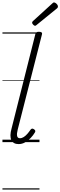

<svg xmlns="http://www.w3.org/2000/svg" viewBox="-20 -1163 494 1571"><path d="M132 16Q89 16 73 -16.5Q57 -49 75 -113L269 -883Q272 -894 278.5 -898.5Q285 -903 298 -903Q314 -903 320.5 -897.5Q327 -892 323 -880L125 -103Q116 -69 120 -50.5Q124 -32 143 -32Q159 -32 174.5 -42Q190 -52 204 -68Q218 -84 230 -102Q236 -109 242 -110.5Q248 -112 257 -106Q267 -100 268.5 -93.5Q270 -87 266 -80Q252 -56 231 -34Q210 -12 185 2Q160 16 132 16ZM267 -952Q260 -952 251.5 -961Q243 -970 243 -976Q243 -979 243.5 -982Q244 -985 248 -989L407 -1134Q411 -1137 414 -1140Q417 -1143 422 -1143Q428 -1143 436 -1137.5Q444 -1132 449 -1124.5Q454 -1117 454 -1110Q454 -1106 453 -1103Q452 -1100 447 -1095L281 -960Q276 -956 273.5 -954Q271 -952 267 -952ZM0 378H303V388H0ZM0 -20H303V0H0ZM0 -505H303V-500H0ZM0 -898H303V-888H0Z"/></svg>

Font: Playwrite DE SAS Guides
Style: Regular
Weight: 400
Designer: Veronika Burian, José Scaglione
Foundry: TypeTogether
Version: Version 1.003